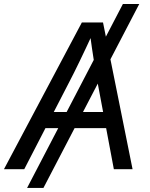

<svg xmlns="http://www.w3.org/2000/svg" viewBox="-44 -839 742 952"><path d="M646.5 -819.3 171.4 92.8H90.3L565.4 -819.3ZM-24.4 0 361.8 -727.5H466.8L613.3 0H520.5L439 -434.1Q432.1 -471.7 422.4 -532Q412.6 -592.3 400.4 -684.1H420.9Q379.9 -595.2 350.8 -535.2Q321.8 -475.1 300.3 -434.1L76.2 0ZM144 -203.6 157.2 -283.7H525.4L512.2 -203.6Z"/></svg>

Font: Inter 20pt
Style: Italic
Weight: 400
Italic angle: -9.3988°
Version: Version 4.001;git-66647c0bb